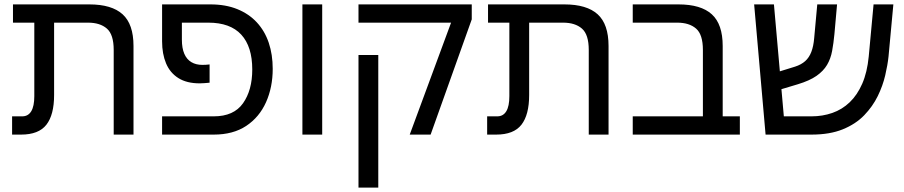

<svg xmlns="http://www.w3.org/2000/svg" viewBox="-20 -612 4112 873"><path d="M497 0V-385Q497 -455 466 -482Q435 -509 380 -509H39V-592H386Q488 -592 537.5 -547Q587 -502 587 -403V0ZM35 0V-83H81Q108 -83 122 -106Q136 -129 136 -175V-548H226V-180Q226 -90 191 -45Q156 0 76 0Z M717 0V-83H952Q1043 -83 1085 -142.5Q1127 -202 1127 -296Q1127 -400 1077 -454.5Q1027 -509 927 -509H754V-592H937Q1006 -592 1059 -570.5Q1112 -549 1148 -510Q1184 -471 1202 -417.5Q1220 -364 1220 -299Q1220 -215 1189.5 -147Q1159 -79 1099.5 -39.5Q1040 0 952 0ZM888 -233Q829 -233 791 -257Q753 -281 735 -324Q717 -367 717 -424V-592H807V-432Q807 -393 818 -367.5Q829 -342 850 -329.5Q871 -317 900 -317Q908 -317 916.5 -317.5Q925 -318 933 -319V-236Q922 -235 910 -234Q898 -233 888 -233Z M1355 0V-592H1445V0Z M1843 0 2031 -509H1610V-592H2125V-524L1938 0ZM1610 241V-362H1700V241Z M2657 0V-385Q2657 -455 2626 -482Q2595 -509 2540 -509H2199V-592H2546Q2648 -592 2697.5 -547Q2747 -502 2747 -403V0ZM2195 0V-83H2241Q2268 -83 2282 -106Q2296 -129 2296 -175V-548H2386V-180Q2386 -90 2351 -45Q2316 0 2236 0Z M3176 0V-385Q3176 -455 3145 -482Q3114 -509 3059 -509H2857V-592H3065Q3167 -592 3216.5 -547Q3266 -502 3266 -403V0ZM2857 0V-83H3344V0Z M3461 0 3409 -592H3499L3544 -83H3670Q3720 -83 3764.5 -98.5Q3809 -114 3843.5 -147Q3878 -180 3900.5 -231.5Q3923 -283 3930 -355L3952 -592H4042L4020 -355Q4016 -317 4005 -269.5Q3994 -222 3971 -175Q3948 -128 3909.5 -88Q3871 -48 3812 -24Q3753 0 3670 0ZM3518 -202 3511 -283 3595 -309Q3623 -318 3641 -334Q3659 -350 3669 -376Q3679 -402 3682 -439L3696 -592H3786L3774 -457Q3770 -415 3763.5 -380Q3757 -345 3740.5 -317Q3724 -289 3692.5 -267Q3661 -245 3608 -229Z"/></svg>

Font: Noto Sans Hebrew
Style: Regular
Weight: 400
Designer: Monotype Design Team
Foundry: Monotype Imaging Inc.
Version: Version 2.003